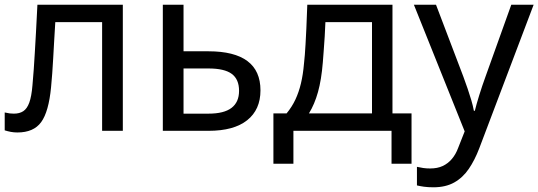

<svg xmlns="http://www.w3.org/2000/svg" viewBox="-20 -556 2288 816"><path d="M54 7Q39 7 26 4.5Q13 2 0 -2V-78Q13 -75 21.5 -74Q30 -73 39 -73Q63 -73 79 -83.5Q95 -94 104.5 -120Q114 -146 118 -194Q121 -229 123.5 -262Q126 -295 128 -333Q130 -371 133 -420Q136 -469 139 -536H502V0H414V-462H215Q212 -416 210 -378Q208 -340 206 -307Q204 -274 202 -244Q200 -214 197 -185Q187 -81 155 -37Q123 7 54 7Z M672 0V-536H760V-338H866Q976 -338 1031.5 -296.5Q1087 -255 1087 -172Q1087 -90 1030.5 -45Q974 0 866 0ZM760 -73H866Q932 -73 964 -97.5Q996 -122 996 -170Q996 -219 965 -242Q934 -265 866 -265H760Z M1142 140V-74H1198Q1221 -102 1235.5 -133Q1250 -164 1259 -201.5Q1268 -239 1272 -286Q1274 -304 1275.5 -322.5Q1277 -341 1278.5 -367.5Q1280 -394 1282 -434.5Q1284 -475 1286 -536H1648V-74H1729V140H1644V0H1227V140ZM1293 -74H1561V-462H1363Q1362 -431 1360 -401Q1358 -371 1356 -343.5Q1354 -316 1352 -291Q1346 -217 1331.5 -165Q1317 -113 1293 -74Z M1822 240Q1799 240 1781.5 237.5Q1764 235 1752 232V153Q1765 156 1778.5 158Q1792 160 1808 160Q1839 160 1861.5 149.5Q1884 139 1900.5 119.5Q1917 100 1927 73L1970 -36V40L1739 -536H1833L1949 -231Q1959 -204 1967.5 -179Q1976 -154 1983 -130.5Q1990 -107 1994 -85H1998Q2004 -110 2016.5 -150.5Q2029 -191 2044 -232L2153 -536H2248L2017 74Q1998 124 1972.5 161.5Q1947 199 1910.5 219.5Q1874 240 1822 240Z"/></svg>

Font: Noto Sans Ambassadori
Style: Regular
Weight: 400
Designer: Monotype Design Team
Foundry: Monotype Imaging Inc.
Version: Version 2.013